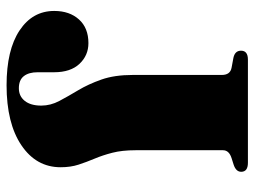

<svg xmlns="http://www.w3.org/2000/svg" viewBox="-113 -627 756 570"><g transform="rotate(90 265.0 -342.0)"><path d="M476.5 -144Q476.5 -71.5 411.2 -27.5Q346 16.5 233 16.5Q128.5 16.5 70.5 -22Q12.5 -60.5 12.5 -125Q12.5 -170.5 37.8 -198.5Q63 -226.5 108 -226.5Q144.5 -226.5 169.5 -200Q194.5 -173.5 194.5 -124.5V-75.5Q194.5 -49.5 206 -34.8Q217.5 -20 242 -20Q265.5 -20 279.5 -37.5Q293.5 -55 293.5 -86.5Q293.5 -114 279.8 -140Q266 -166 248 -196Q230 -226 216.2 -265Q202.5 -304 202.5 -358V-622.5Q202.5 -647.5 181 -651.5L151.5 -657Q130.5 -661.5 130.5 -679.5Q130.5 -700 157 -700H463Q490 -700 490 -680Q490 -664.5 468.5 -657.5L449.5 -651.5Q426 -644 426 -626V-366.5Q426 -326.5 433.5 -297.5Q441 -268.5 451 -244.8Q461 -221 468.8 -197.2Q476.5 -173.5 476.5 -144Z"/></g></svg>

Font: Fraunces 72pt Black
Style: Regular
Weight: 900
Version: Version 1.000;[0bf87f6ff]